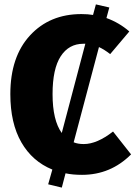

<svg xmlns="http://www.w3.org/2000/svg" viewBox="-20 -777 619 873"><path d="M576 -75Q483 18 353 18Q310 18 278 11L261 76L199 61L218 -6Q127 -43 77 -130Q27 -217 27 -349Q27 -519 116.5 -616Q206 -713 350 -713Q380 -713 403 -709L416 -757L477 -743L464 -695Q522 -674 568 -634L481 -531Q454 -552 430 -563L315 -130Q334 -122 361 -122Q421 -122 494 -179ZM359 -578Q293 -578 256 -521Q219 -464 219 -349Q219 -230 261 -172V-173L368 -578Z"/></svg>

Font: FiraGO ExtraBold
Style: Regular
Weight: 800
Designer: bBox Type
Foundry: bBox Type GmbH
Version: Version 1.001;PS 001.001;hotconv 1.0.88;makeotf.lib2.5.64775